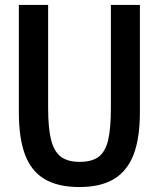

<svg xmlns="http://www.w3.org/2000/svg" viewBox="-20 -745 640 774"><path d="M56 -293V-725H174V-310.5Q174 -228 186 -181Q198 -134 225.5 -113.2Q253 -92.5 301 -92.5Q351 -92.5 378 -113.2Q405 -134 416 -180.5Q427 -227 427 -310.5V-725H544V-293Q544 -188 518.5 -121.8Q493 -55.5 439.2 -23.2Q385.5 9 300 9Q213.5 9 159.8 -23Q106 -55 81 -121.2Q56 -187.5 56 -293Z"/></svg>

Font: JuliaMono SemiBold
Style: Regular
Weight: 600
Monospace: yes
Designer: cormullion
Foundry: corm
Version: Version 0.055; ttfautohint (v1.8.4)